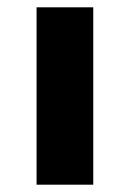

<svg xmlns="http://www.w3.org/2000/svg" viewBox="-20 -505 355 525"><path d="M80 -485H235V0H80Z"/></svg>

Font: Sarpanch
Style: Bold
Weight: 700
Designer: Manushi Parikh (Devanagari and Latin), Jyotish Sonowal (Devanagari)
Foundry: Indian Type Foundry
Version: Version 2.004;PS 1.0;hotconv 1.0.78;makeotf.lib2.5.61930; tt